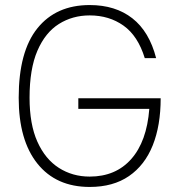

<svg xmlns="http://www.w3.org/2000/svg" viewBox="-20 -730 704 760"><path d="M290 -341H616Q616 -233 584.5 -154.5Q553 -76 490.5 -33Q428 10 335 10Q202 10 128 -82.5Q54 -175 54 -343Q54 -526 128 -618Q202 -710 335 -710Q437 -710 504 -657.5Q571 -605 598 -500H553Q526 -588 469 -628.5Q412 -669 335 -669Q267 -669 213 -635Q159 -601 128 -529Q97 -457 97 -343Q97 -238 128 -169Q159 -100 213 -65.5Q267 -31 335 -31Q438 -31 499.5 -100.5Q561 -170 571 -299H290Z"/></svg>

Font: Haskoy ExtraLight
Style: Regular
Weight: 200
Designer: Ertekin Erdin
Foundry: Ertekin Erdin
Version: Version 2.000; ttfautohint (v1.8.4.7-5d5b)